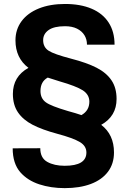

<svg xmlns="http://www.w3.org/2000/svg" viewBox="-20 -741 668 982"><path d="M311 221.2Q240.2 221.2 180.7 201.7Q121.1 182.1 84 140.1Q44.9 95.2 44.9 17.6L186 17.1Q186 66.9 221.7 86.9Q257.3 106.9 311 106.9Q421.9 106.9 421.9 39.1Q421.9 5.4 388.2 -14.6Q353.5 -35.2 273.4 -56.6Q195.3 -77.6 146.5 -103Q97.7 -128.4 71.8 -166.5Q45.9 -204.6 45.9 -260.7Q45.9 -349.6 125.5 -394Q59.1 -444.3 59.1 -534.7Q59.1 -590.3 90.3 -632.6Q121.6 -674.8 179 -697.8Q236.3 -720.7 312.5 -720.7Q391.6 -720.7 448.5 -696.5Q505.4 -672.4 535.6 -625.7Q565.9 -579.1 565.9 -512.7H424.8Q424.8 -539.6 411.9 -560.8Q398.9 -582 373.8 -594.5Q348.6 -606.9 312.5 -606.9Q256.3 -606.9 228.5 -587.2Q200.7 -567.4 200.7 -535.6Q200.7 -499.5 229 -481.4Q255.9 -463.9 343.8 -440.9Q423.3 -420.4 473.6 -394.8Q523.9 -369.1 550 -330.6Q576.2 -292 576.2 -234.9Q576.2 -146.5 497.6 -102.5Q563 -52.7 563 38.6Q563 96.7 532 137.7Q501 178.7 444.3 200Q387.7 221.2 311 221.2ZM396.5 -152.3Q437 -175.3 437 -221.2Q437 -256.8 403.8 -278.8Q369.1 -300.8 285.6 -324.7L224.1 -344.2Q187 -323.7 187 -275.4Q187 -237.8 214.4 -217.8Q240.2 -198.7 328.1 -172.9Q368.2 -162.1 396.5 -152.3Z"/></svg>

Font: Mardoto
Style: Bold
Weight: 700
Designer: Christian Robertson, Vahan Hovhannisyan
Foundry: Google
Version: Version 1.000